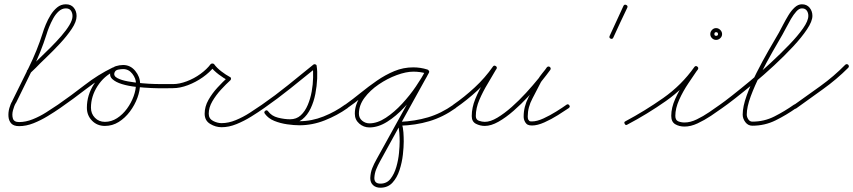

<svg xmlns="http://www.w3.org/2000/svg" viewBox="-20 -573 3977 895"><path d="M108 -233Q102 -240 108 -247Q115 -253 121 -258.5Q127 -264 133 -271Q146 -284 168.5 -305.5Q191 -327 217 -353Q243 -379 266 -405.5Q289 -432 303.5 -456Q318 -480 318 -498Q318 -513 310.5 -523.5Q303 -534 287 -534Q269 -534 254 -520.5Q239 -507 228 -487Q217 -467 209 -447Q201 -427 197 -413Q171 -331 132 -251Q93 -171 55 -94Q55 -94 54.5 -94Q54 -94 54 -93Q54 -93 54 -93Q54 -93 54 -93Q46 -80 40.5 -59Q35 -38 40 -21Q45 -4 69 -4Q100 -4 132.5 -17Q165 -30 195 -49Q225 -68 250 -85Q257 -90 263 -82Q268 -75 260 -69Q234 -51 202 -31.5Q170 -12 136 1.5Q102 15 69 15Q44 15 32.5 2.5Q21 -10 19.5 -29.5Q18 -49 23.5 -69Q29 -89 38 -103Q38 -103 38 -103Q38 -103 38 -103Q38 -102 37.5 -102Q37 -102 37 -102Q75 -179 114 -258Q153 -337 179 -419Q184 -436 193.5 -459Q203 -482 216 -503Q229 -524 246.5 -538.5Q264 -553 287 -553Q311 -553 324 -537Q337 -521 337 -498Q337 -472 314.5 -438.5Q292 -405 260 -370.5Q228 -336 196.5 -306Q165 -276 147 -257Q141 -251 134.5 -245Q128 -239 122 -233Q115 -227 108 -233Z M250 -85Q312 -128 374.5 -176.5Q437 -225 505 -258Q514 -262 518 -254Q522 -245 514 -241Q446 -208 384 -160Q322 -112 260 -69Q253 -64 247 -72Q242 -79 250 -85ZM518 -253Q522 -245 513 -241Q465 -219 434.5 -171.5Q404 -124 404 -71Q404 -43 422.5 -24Q441 -5 469 -5Q499 -5 525.5 -22Q552 -39 572 -66.5Q592 -94 603 -124.5Q614 -155 614 -183Q614 -207 597 -229Q580 -251 554 -251Q544 -251 531 -248.5Q518 -246 514 -235Q514 -235 514 -235Q514 -235 514 -235Q514 -235 514 -235Q514 -235 514 -235Q508 -219 527 -209Q546 -199 577 -193.5Q608 -188 642 -185Q676 -182 702 -181.5Q728 -181 735 -181Q741 -181 747.5 -181Q754 -181 760 -181Q766 -181 772.5 -181Q779 -181 786 -181Q796 -180 796 -171Q795 -161 786 -162Q777 -162 750 -161.5Q723 -161 687.5 -162.5Q652 -164 615 -168Q578 -172 548.5 -181Q519 -190 503.5 -204.5Q488 -219 496 -241Q496 -241 496 -241Q496 -241 496 -241Q496 -241 496 -241Q496 -241 496 -241Q502 -259 519.5 -264.5Q537 -270 554 -270Q588 -270 610.5 -242.5Q633 -215 633 -183Q633 -151 620.5 -117Q608 -83 585.5 -53Q563 -23 533.5 -4.5Q504 14 469 14Q433 14 409 -10.5Q385 -35 385 -71Q385 -130 418.5 -181.5Q452 -233 505 -258Q514 -262 518 -253Z M786 -181Q816 -181 850.5 -194Q885 -207 914.5 -228.5Q944 -250 962 -274Q965 -277 970 -277Q975 -277 978 -274Q990 -257 1011.5 -240.5Q1033 -224 1052 -214Q1056 -213 1057 -207Q1057 -202 1054 -199Q1034 -181 1010.5 -155.5Q987 -130 970 -101Q953 -72 953 -43Q953 -20 973 -9.5Q993 1 1013 1Q1045 1 1079 -13Q1113 -27 1144 -47Q1175 -67 1201 -85Q1208 -90 1214 -82Q1219 -75 1211 -69Q1184 -50 1151 -29.5Q1118 -9 1082.5 5.5Q1047 20 1013 20Q985 20 959.5 4.5Q934 -11 934 -43Q934 -76 951.5 -107Q969 -138 994 -165Q1019 -192 1042 -213Q1045 -216 1046 -206Q1047 -196 1044 -198Q1023 -208 999.5 -226Q976 -244 962 -262Q960 -265 970 -265Q980 -265 978 -262Q958 -236 925.5 -213Q893 -190 856 -176Q819 -162 786 -162Q777 -162 777 -171Q777 -181 786 -181Z M1201 -85Q1263 -128 1322.5 -176Q1382 -224 1441 -272Q1445 -275 1450 -273Q1456 -271 1456 -266Q1460 -241 1458.5 -206.5Q1457 -172 1450 -135.5Q1443 -99 1428 -67.5Q1413 -36 1389.5 -17Q1366 2 1332 2Q1301 2 1267 -7.5Q1233 -17 1214 -44Q1209 -51 1217 -57Q1224 -62 1230 -54Q1244 -35 1270 -25Q1296 -15 1325.5 -11.5Q1355 -8 1376 -8Q1433 -8 1488 -30Q1543 -52 1588 -85Q1596 -90 1602 -83Q1607 -75 1600 -69Q1552 -35 1494 -12Q1436 11 1376 11Q1351 11 1319 6.5Q1287 2 1258.5 -9.5Q1230 -21 1214 -44Q1209 -51 1217 -57Q1224 -62 1230 -54Q1246 -32 1276 -24.5Q1306 -17 1332 -17Q1362 -17 1382 -35.5Q1402 -54 1414.5 -83.5Q1427 -113 1433 -146.5Q1439 -180 1439.5 -211Q1440 -242 1438 -263Q1437 -268 1447 -264Q1457 -260 1453 -257Q1394 -209 1334 -161Q1274 -113 1211 -69Q1204 -64 1198 -72Q1193 -79 1201 -85Z M1589 -85Q1624 -110 1661 -140Q1698 -170 1737 -197Q1776 -224 1818 -241.5Q1860 -259 1906 -259Q1940 -259 1972 -249Q1981 -246 1978 -237Q1975 -228 1966 -231Q1937 -240 1906 -240Q1862 -240 1821.5 -222.5Q1781 -205 1743 -178.5Q1705 -152 1669.5 -122.5Q1634 -93 1599 -69Q1592 -64 1586 -72Q1581 -79 1589 -85ZM1966 -231Q1937 -239 1907 -239Q1873 -239 1829.5 -223Q1786 -207 1745.5 -179.5Q1705 -152 1679 -117Q1653 -82 1653 -43Q1653 -23 1668 -10.5Q1683 2 1702 2Q1739 2 1778.5 -24Q1818 -50 1854.5 -89.5Q1891 -129 1919 -170.5Q1947 -212 1963 -242Q1967 -251 1975 -246Q1984 -242 1979 -233Q1922 -130 1865 -27Q1808 76 1751 180Q1741 198 1733.5 216.5Q1726 235 1725 257Q1725 283 1753 283Q1783 283 1800.5 260.5Q1818 238 1827.5 205Q1837 172 1840 139.5Q1843 107 1843 87Q1843 67 1841.5 46.5Q1840 26 1835 6Q1834 3 1837 -1Q1840 -5 1844 -5Q1914 -8 1975 -26Q2036 -44 2094 -85Q2101 -90 2107 -82Q2112 -75 2104 -69Q2045 -27 1981 -8Q1917 11 1844 13Q1841 14 1847 6Q1852 -2 1853 2Q1859 22 1860.5 44Q1862 66 1862 87Q1862 112 1858 148Q1854 184 1842.5 219.5Q1831 255 1809.5 278.5Q1788 302 1753 302Q1732 302 1719 290Q1706 278 1706 257Q1707 232 1715 211.5Q1723 191 1735 170Q1792 67 1849 -36Q1906 -139 1963 -243Q1967 -251 1975 -246Q1984 -242 1979 -234Q1963 -200 1933 -157Q1903 -114 1865 -73Q1827 -32 1785 -5.5Q1743 21 1702 21Q1675 21 1654.5 3Q1634 -15 1634 -43Q1634 -86 1661.5 -124.5Q1689 -163 1732 -193.5Q1775 -224 1822 -241Q1869 -258 1907 -258Q1940 -258 1972 -249Q1981 -246 1978 -237Q1975 -228 1966 -231Z M2090 -72Q2085 -79 2093 -85Q2145 -121 2193 -165.5Q2241 -210 2278 -263Q2283 -270 2291 -265Q2299 -260 2294 -252Q2276 -220 2253.5 -183Q2231 -146 2214.5 -107.5Q2198 -69 2198 -32Q2198 -15 2212.5 -10Q2227 -5 2240 -5Q2266 -5 2298.5 -24.5Q2331 -44 2365.5 -74.5Q2400 -105 2432 -140Q2464 -175 2489.5 -206.5Q2515 -238 2529 -259Q2535 -266 2542 -260Q2550 -254 2544 -247Q2534 -234 2523 -220.5Q2512 -207 2503 -192Q2503 -192 2503 -192Q2503 -192 2503 -192Q2503 -192 2503 -192.5Q2503 -193 2503 -193Q2484 -155 2462 -114Q2440 -73 2440 -30Q2440 -20 2443 -14Q2443 -14 2443 -14Q2443 -14 2443 -14Q2443 -15 2443 -15Q2443 -15 2443 -15Q2447 -9 2449.5 -8Q2452 -7 2460 -7Q2483 -7 2513.5 -21Q2544 -35 2573.5 -53.5Q2603 -72 2621 -85Q2628 -90 2634 -82Q2639 -75 2631 -69Q2612 -56 2581 -36.5Q2550 -17 2517.5 -2.5Q2485 12 2460 12Q2448 12 2440.5 8.5Q2433 5 2427 -5Q2427 -5 2427 -5Q2427 -5 2427 -6Q2427 -6 2427 -6Q2427 -6 2427 -6Q2421 -16 2421 -30Q2421 -76 2443.5 -119Q2466 -162 2487 -201Q2487 -201 2487 -201.5Q2487 -202 2487 -202Q2487 -202 2487 -202Q2487 -202 2487 -202Q2496 -217 2507.5 -231Q2519 -245 2530 -259Q2535 -266 2543 -261Q2550 -255 2545 -247Q2529 -225 2502.5 -192Q2476 -159 2443 -123.5Q2410 -88 2374 -56.5Q2338 -25 2303.5 -5.5Q2269 14 2240 14Q2218 14 2198.5 4Q2179 -6 2179 -32Q2179 -71 2195.5 -111.5Q2212 -152 2235 -190Q2258 -228 2278 -262Q2282 -270 2291 -264Q2299 -259 2294 -251Q2256 -198 2206.5 -152Q2157 -106 2103 -69Q2096 -64 2090 -72Z M2904 -537Q2887 -502 2871 -467.5Q2855 -433 2839 -398Q2835 -389 2826 -393Q2818 -397 2822 -406Q2838 -441 2854 -475.5Q2870 -510 2886 -545Q2890 -554 2899 -550Q2908 -546 2904 -537Z M2896 -8Q2986 -56 3071.5 -116Q3157 -176 3217 -261Q3223 -268 3230 -263Q3238 -257 3233 -250Q3214 -222 3189 -185Q3164 -148 3146 -108Q3128 -68 3128 -33Q3128 -13 3141.5 -7.5Q3155 -2 3171 -2Q3198 -2 3228 -16.5Q3258 -31 3286.5 -50.5Q3315 -70 3336 -85Q3343 -90 3349 -82Q3354 -75 3346 -69Q3324 -53 3294 -33Q3264 -13 3232 2Q3200 17 3171 17Q3146 17 3127.5 6Q3109 -5 3109 -33Q3109 -71 3127.5 -112Q3146 -153 3171.5 -192Q3197 -231 3217 -260Q3222 -268 3230 -263Q3238 -257 3233 -249Q3171 -163 3084 -102Q2997 -41 2904 8Q2896 13 2892 4Q2887 -4 2896 -8ZM3318 -423Q3310 -423 3310 -414Q3310 -406 3318 -406Q3327 -406 3327 -414Q3327 -423 3318 -423ZM3318 -442Q3329 -442 3337.5 -433.5Q3346 -425 3346 -414Q3346 -403 3337.5 -395Q3329 -387 3318 -387Q3307 -387 3299 -395Q3291 -403 3291 -414Q3291 -425 3299 -433.5Q3307 -442 3318 -442Z M3336 -85Q3355 -98 3392.5 -127.5Q3430 -157 3477 -196Q3524 -235 3571 -278.5Q3618 -322 3658.5 -364Q3699 -406 3723.5 -441Q3748 -476 3748 -499Q3748 -514 3740.5 -524Q3733 -534 3718 -534Q3705 -534 3692 -519.5Q3679 -505 3667 -484.5Q3655 -464 3644.5 -443.5Q3634 -423 3627 -411Q3608 -379 3580.5 -330.5Q3553 -282 3525.5 -228Q3498 -174 3479.5 -124Q3461 -74 3461 -39Q3461 -28 3468 -17Q3475 -6 3487 -6Q3542 -6 3589.5 -30Q3637 -54 3681 -85Q3688 -90 3694 -82Q3699 -75 3691 -69Q3646 -37 3595.5 -12Q3545 13 3487 13Q3467 13 3454.5 -3.5Q3442 -20 3442 -39Q3442 -76 3460.5 -127.5Q3479 -179 3506.5 -233.5Q3534 -288 3562.5 -337.5Q3591 -387 3611 -421Q3619 -436 3630.5 -458Q3642 -480 3655 -501.5Q3668 -523 3684 -538Q3700 -553 3718 -553Q3741 -553 3754 -537Q3767 -521 3767 -499Q3767 -474 3742 -436.5Q3717 -399 3677 -356Q3637 -313 3589 -268.5Q3541 -224 3493.5 -184.5Q3446 -145 3407 -114.5Q3368 -84 3346 -69Q3339 -64 3333 -72Q3328 -79 3336 -85Z M3680 -83Q3742 -127 3804.5 -172Q3867 -217 3920 -271Q3927 -277 3934 -271Q3940 -264 3934 -257Q3880 -203 3816.5 -157.5Q3753 -112 3692 -68Q3684 -62 3678 -70Q3673 -78 3680 -83Z"/></svg>

Font: FRB American Cursive Guidelines Extralight
Style: Italic
Weight: 200
Italic angle: -25°
Version: Version 2.0;Modular Font Editor K font №1